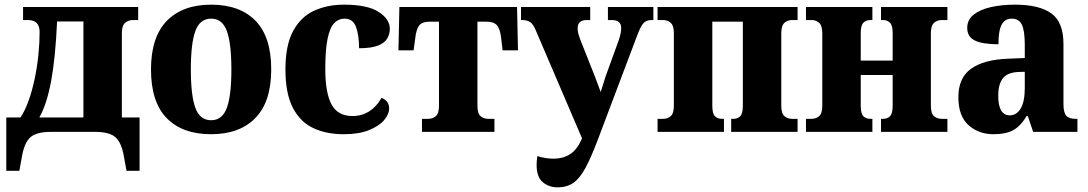

<svg xmlns="http://www.w3.org/2000/svg" viewBox="-20 -566 4669 824"><path d="M7 167V-62H68Q88 -92 103.5 -136Q119 -180 129.5 -231Q140 -282 145 -333Q150 -384 150 -429Q150 -480 100 -480H79V-536H573V-480H551Q531 -480 517 -468Q503 -456 503 -423V-62H579V167H523L512 107Q502 47 476 23.5Q450 0 388 0H198Q136 0 110 23.5Q84 47 74 107L63 167ZM149 -62H338V-474H225Q218 -318 199.5 -218.5Q181 -119 149 -62Z M886 10Q763 10 695.5 -59Q628 -128 628 -268Q628 -407 696 -476.5Q764 -546 886 -546Q1009 -546 1076.5 -477Q1144 -408 1144 -268Q1144 -129 1076 -59.5Q1008 10 886 10ZM886 -50Q934 -50 953.5 -103Q973 -156 973 -268Q973 -380 953.5 -433Q934 -486 886 -486Q838 -486 818.5 -433Q799 -380 799 -268Q799 -156 818.5 -103Q838 -50 886 -50Z M1455 10Q1380 10 1324 -16.5Q1268 -43 1236.5 -104Q1205 -165 1205 -268Q1205 -372 1238 -433Q1271 -494 1328 -520Q1385 -546 1456 -546Q1557 -546 1605 -515Q1653 -484 1653 -442Q1653 -420 1642 -401Q1631 -382 1602.5 -370.5Q1574 -359 1521 -359Q1521 -414 1508 -450Q1495 -486 1458 -486Q1433 -486 1414.5 -467Q1396 -448 1386 -400.5Q1376 -353 1376 -269Q1376 -169 1402.5 -118.5Q1429 -68 1493 -68Q1533 -68 1565 -88.5Q1597 -109 1617 -146Q1650 -134 1650 -100Q1650 -76 1628.5 -50.5Q1607 -25 1563.5 -7.5Q1520 10 1455 10Z M1791 0V-56H1818Q1837 -56 1850.5 -67.5Q1864 -79 1864 -113V-473H1825Q1791 -473 1778.5 -456Q1766 -439 1762 -401L1755 -350H1690L1694 -536H2199L2203 -350H2137L2131 -401Q2127 -439 2114 -456Q2101 -473 2067 -473H2029V-113Q2029 -79 2042.5 -67.5Q2056 -56 2075 -56H2102V0Z M2373 238Q2336 238 2309.5 216Q2283 194 2283 142Q2283 124 2286 104Q2322 115 2356 115Q2396 115 2426 96Q2456 77 2475 34L2478 28L2281 -432Q2270 -460 2257 -470Q2244 -480 2220 -480H2216V-536H2513V-480H2499Q2459 -480 2459 -445Q2459 -432 2462.5 -419.5Q2466 -407 2470 -397L2533 -238Q2545 -207 2558 -171Q2569 -208 2579 -238L2636 -395Q2646 -425 2646 -446Q2646 -480 2605 -480H2589V-536H2784V-480H2775Q2755 -480 2742 -467Q2729 -454 2712 -407L2547 30Q2518 107 2493.5 153Q2469 199 2441 218.5Q2413 238 2373 238Z M2802 0V-56H2826Q2845 -56 2858.5 -67.5Q2872 -79 2872 -113V-423Q2872 -456 2858.5 -468Q2845 -480 2826 -480H2802V-536H3403V-480H3379Q3360 -480 3346.5 -468Q3333 -456 3333 -423V-113Q3333 -79 3346.5 -67.5Q3360 -56 3379 -56H3403V0H3118V-56H3128Q3145 -56 3156.5 -67Q3168 -78 3168 -112V-473H3037V-112Q3037 -78 3048.5 -67Q3060 -56 3078 -56H3087V0Z M3439 0V-56H3463Q3482 -56 3495.5 -67.5Q3509 -79 3509 -113V-423Q3509 -456 3495.5 -468Q3482 -480 3463 -480H3439V-536H3724V-480H3715Q3697 -480 3685.5 -468.5Q3674 -457 3674 -424V-306H3811V-424Q3811 -457 3799.5 -468.5Q3788 -480 3770 -480H3761V-536H4046V-480H4022Q4002 -480 3988.5 -468Q3975 -456 3975 -423V-113Q3975 -79 3988.5 -67.5Q4002 -56 4022 -56H4046V0H3761V-56H3770Q3788 -56 3799.5 -67Q3811 -78 3811 -112V-244H3674V-112Q3674 -78 3685.5 -67Q3697 -56 3715 -56H3724V0Z M4244 10Q4180 10 4136.5 -29Q4093 -68 4093 -149Q4093 -232 4147.5 -271Q4202 -310 4305 -314L4378 -317V-374Q4378 -434 4365.5 -460Q4353 -486 4322 -486Q4293 -486 4279 -460.5Q4265 -435 4265 -376Q4197 -376 4164 -392Q4131 -408 4131 -446Q4131 -481 4158.5 -503Q4186 -525 4232.5 -535.5Q4279 -546 4336 -546Q4440 -546 4492 -508.5Q4544 -471 4544 -378V-120Q4544 -83 4556 -69.5Q4568 -56 4596 -56H4604V0H4414L4391 -68H4386Q4361 -26 4329.5 -8Q4298 10 4244 10ZM4314 -71Q4343 -71 4360.5 -100.5Q4378 -130 4378 -188V-258L4348 -257Q4301 -254 4282.5 -228Q4264 -202 4264 -156Q4264 -71 4314 -71Z"/></svg>

Font: Noto Serif SemiCondensed ExtraBold
Style: Regular
Weight: 800
Width: 4
Designer: Monotype Design Team
Foundry: Monotype Imaging Inc.
Version: Version 2.015